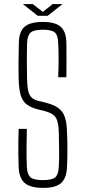

<svg xmlns="http://www.w3.org/2000/svg" viewBox="-20 -912 418 937"><path d="M191 5Q128 5 100.5 -19Q73 -43 71 -98Q70 -133 69.5 -161Q69 -189 69.5 -218Q70 -247 71 -283H111Q110 -234 109.5 -190.5Q109 -147 111 -98Q113 -60 129 -46.5Q145 -33 190 -33Q234 -33 249.5 -46.5Q265 -60 267 -98Q269 -135 268.5 -182Q268 -229 267 -266Q266 -317 252 -338.5Q238 -360 198 -370L162 -379Q128 -388 108.5 -404Q89 -420 80.5 -449.5Q72 -479 71 -529Q70 -567 70.5 -612Q71 -657 72 -703Q73 -758 100 -781.5Q127 -805 190 -805Q249 -805 276 -781.5Q303 -758 304 -702Q305 -630 304 -535H264Q266 -587 266 -626Q266 -665 264 -702Q263 -740 247.5 -753.5Q232 -767 189 -767Q146 -767 130 -753.5Q114 -740 112 -702Q111 -656 111 -615.5Q111 -575 112 -529Q113 -473 123.5 -451Q134 -429 162 -421L199 -412Q240 -402 263 -386Q286 -370 296 -342Q306 -314 307 -266Q309 -226 309 -181Q309 -136 307 -98Q305 -43 278.5 -19Q252 5 191 5ZM92 -892H140L189 -854L237 -892H285L213 -835H164Z"/></svg>

Font: Big Shoulders Text Thin
Style: Regular
Weight: 100
Designer: Patric King
Foundry: XO Type Co
Version: Version 1.000; ttfautohint (v1.8.2)